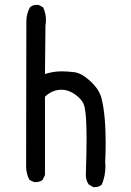

<svg xmlns="http://www.w3.org/2000/svg" viewBox="-20 -772 540 794"><path d="M372 2H366L347 -9Q335 -26 335 -48Q338 -142 338 -200Q338 -228 336.5 -267Q335 -306 329 -332Q323 -358 290 -382Q262 -401 235 -401Q196 -401 166 -372V-48L156 -28Q145 -19 128 -19H121L102 -28Q88 -53 88 -85L89 -683Q89 -715 104 -742Q115 -752 133 -752H139L158 -742Q170 -718 170 -689Q170 -678 168 -666L166 -466Q201 -477 235 -477Q257 -477 287 -473.5Q317 -470 353.5 -436.5Q390 -403 400 -365Q417 -296 417 -180Q417 -144 415 -103L416 -85Q416 -44 401 -9Q390 2 372 2Z"/></svg>

Font: Xiaolai Mono SC
Style: Regular
Weight: 400
Monospace: yes
Designer: LXGW / Nozomi Seto
Version: Version 3.113;September 30, 2024